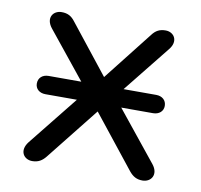

<svg xmlns="http://www.w3.org/2000/svg" viewBox="-62 -559 660 631"><g transform="rotate(10 267.5 -243.5)"><path d="M84 6C104 6 117 -2 129 -17L268 -192L407 -17C420 -1 433 6 452 6C481 6 500 -22 475 -53L342 -218H448C468 -218 482 -230 482 -248C482 -267 468 -279 448 -279H339L463 -434C489 -465 470 -493 442 -493C422 -493 409 -486 397 -470L269 -307L140 -470C128 -486 115 -493 95 -493C67 -493 47 -466 73 -434L198 -279H89C69 -279 55 -267 55 -248C55 -230 69 -218 89 -218H194L62 -53C37 -21 56 6 84 6Z"/></g></svg>

Font: SN Pro Book
Style: Regular
Weight: 350
Designer: Tobias Whetton
Foundry: Supernotes
Version: Version 1.003;Glyphs 3.3 (3324)